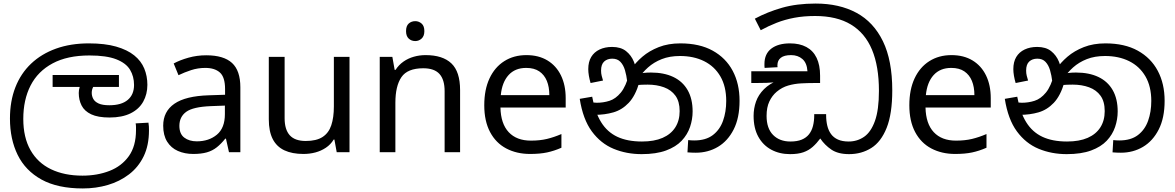

<svg xmlns="http://www.w3.org/2000/svg" viewBox="-20 -856 6607 1080"><path d="M446 204Q304 204 213.5 154Q123 104 79.5 15.5Q36 -73 36 -189Q36 -287 66.5 -365Q97 -443 155 -498Q213 -553 295 -582.5Q377 -612 480 -612Q570 -612 633 -594Q696 -576 735 -544.5Q774 -513 791.5 -470.5Q809 -428 809 -379Q809 -326 785.5 -284Q762 -242 714.5 -218.5Q667 -195 596 -195Q531 -195 493 -213Q455 -231 439 -262.5Q423 -294 423 -333Q423 -349 428 -365.5Q433 -382 440 -396L483 -374L441 -367H276V-434H649V-367H468L529 -398Q513 -383 504.5 -367.5Q496 -352 496 -334Q496 -316 504.5 -300Q513 -284 534.5 -274Q556 -264 595 -264Q663 -264 698.5 -294Q734 -324 734 -378Q734 -426 711.5 -463.5Q689 -501 634 -522.5Q579 -544 483 -544Q359 -544 276 -499.5Q193 -455 152 -375Q111 -295 111 -187Q111 -83 151.5 -11.5Q192 60 267 96Q342 132 444 132Q527 132 595.5 105.5Q664 79 704.5 22.5Q745 -34 745 -124Q745 -129 745 -141Q745 -153 743 -162L815 -166Q817 -155 817.5 -144.5Q818 -134 818 -123Q818 -38 788 23.5Q758 85 705.5 125Q653 165 586.5 184.5Q520 204 446 204Z M1140 -545Q1238 -545 1285 -502Q1332 -459 1332 -365V0H1268L1251 -76H1247Q1224 -47 1199.5 -27.5Q1175 -8 1143.5 1Q1112 10 1067 10Q1019 10 980.5 -7Q942 -24 920 -59.5Q898 -95 898 -149Q898 -229 961 -272.5Q1024 -316 1155 -320L1246 -323V-355Q1246 -422 1217 -448Q1188 -474 1135 -474Q1093 -474 1055 -461.5Q1017 -449 984 -433L957 -499Q992 -518 1040 -531.5Q1088 -545 1140 -545ZM1166 -259Q1066 -255 1027.5 -227Q989 -199 989 -148Q989 -103 1016.5 -82Q1044 -61 1087 -61Q1155 -61 1200 -98.5Q1245 -136 1245 -214V-262Z M1946 -536V0H1874L1861 -71H1857Q1840 -43 1813 -25Q1786 -7 1754 1.5Q1722 10 1687 10Q1623 10 1579.5 -10.5Q1536 -31 1514 -74Q1492 -117 1492 -185V-536H1581V-191Q1581 -127 1610 -95Q1639 -63 1700 -63Q1760 -63 1794.5 -85.5Q1829 -108 1843.5 -151.5Q1858 -195 1858 -257V-536Z M2316 -737Q2336 -737 2351.5 -723.5Q2367 -710 2367 -681Q2367 -653 2351.5 -639Q2336 -625 2316 -625Q2294 -625 2279 -639Q2264 -653 2264 -681Q2264 -710 2279 -723.5Q2294 -737 2316 -737ZM2374 -546Q2470 -546 2519 -499.5Q2568 -453 2568 -349V0H2481V-343Q2481 -408 2452 -440Q2423 -472 2361 -472Q2272 -472 2238 -422Q2204 -372 2204 -278V0H2116V-536H2187L2200 -463H2205Q2223 -491 2249.5 -509.5Q2276 -528 2308 -537Q2340 -546 2374 -546Z M2941 -546Q3010 -546 3059.5 -516Q3109 -486 3135.5 -431.5Q3162 -377 3162 -304V-251H2795Q2797 -160 2841.5 -112.5Q2886 -65 2966 -65Q3017 -65 3056.5 -74.5Q3096 -84 3138 -102V-25Q3097 -7 3057 1.5Q3017 10 2962 10Q2886 10 2827.5 -21Q2769 -52 2736.5 -113.5Q2704 -175 2704 -264Q2704 -352 2733.5 -415Q2763 -478 2816.5 -512Q2870 -546 2941 -546ZM2940 -474Q2877 -474 2840.5 -433.5Q2804 -393 2797 -321H3070Q3070 -367 3056 -401Q3042 -435 3013.5 -454.5Q2985 -474 2940 -474Z M3589 11Q3504 11 3431.5 -19Q3359 -49 3309 -117Q3259 -185 3241 -300L3311 -312Q3327 -224 3361.5 -168.5Q3396 -113 3452.5 -86.5Q3509 -60 3591 -60Q3660 -60 3707 -80.5Q3754 -101 3778.5 -139.5Q3803 -178 3803 -231Q3803 -285 3779.5 -317.5Q3756 -350 3715 -365Q3674 -380 3623 -380Q3589 -380 3563 -377.5Q3537 -375 3511 -368L3516 -420Q3535 -429 3565 -438.5Q3595 -448 3641 -448Q3715 -448 3767.5 -423Q3820 -398 3848 -349Q3876 -300 3876 -229Q3876 -185 3861.5 -142Q3847 -99 3814.5 -64.5Q3782 -30 3726.5 -9.5Q3671 11 3589 11ZM3894 3Q3881 3 3870.5 2.5Q3860 2 3847 1L3851 -68Q3857 -67 3868.5 -66.5Q3880 -66 3885 -66Q3950 -66 3989.5 -96Q4029 -126 4047 -176.5Q4065 -227 4065 -288Q4065 -370 4032 -426.5Q3999 -483 3940.5 -512Q3882 -541 3805 -541Q3747 -541 3702.5 -523.5Q3658 -506 3625 -476.5Q3592 -447 3568 -410L3576 -392Q3554 -317 3516.5 -277.5Q3479 -238 3430.5 -224Q3382 -210 3326 -210Q3316 -210 3300.5 -212.5Q3285 -215 3273 -221L3274 -286Q3288 -282 3306.5 -280Q3325 -278 3337 -278Q3374 -278 3408.5 -289Q3443 -300 3472 -335Q3501 -370 3520 -443L3530 -467Q3555 -504 3593.5 -537Q3632 -570 3685.5 -591Q3739 -612 3807 -612Q3915 -612 3989 -571Q4063 -530 4101.5 -457.5Q4140 -385 4140 -289Q4140 -193 4107 -128Q4074 -63 4018.5 -30Q3963 3 3894 3ZM3423 -592Q3472 -592 3501.5 -568.5Q3531 -545 3545.5 -509Q3560 -473 3563 -434L3508 -398Q3504 -432 3495.5 -461Q3487 -490 3470 -508Q3453 -526 3424 -526Q3396 -526 3378.5 -510Q3361 -494 3361 -459Q3361 -443 3364.5 -429.5Q3368 -416 3372 -403L3302 -389Q3296 -409 3292.5 -429.5Q3289 -450 3289 -467Q3289 -508 3305.5 -535.5Q3322 -563 3352.5 -577.5Q3383 -592 3423 -592Z M4756 11Q4694 11 4656.5 -14.5Q4619 -40 4594 -77Q4574 -50 4551.5 -30Q4529 -10 4499 0.5Q4469 11 4424 11Q4365 11 4318.5 -14Q4272 -39 4245.5 -87Q4219 -135 4219 -204Q4219 -246 4232.5 -284.5Q4246 -323 4277.5 -354.5Q4309 -386 4361 -406L4363 -397Q4329 -391 4292 -390Q4255 -389 4226 -389H4206V-455H4522Q4519 -502 4493.5 -524Q4468 -546 4430 -546Q4391 -546 4372 -531Q4353 -516 4353 -489Q4353 -487 4353 -484Q4353 -481 4354 -478L4281 -474Q4280 -479 4280 -485.5Q4280 -492 4280 -496Q4280 -553 4318.5 -582.5Q4357 -612 4424 -612Q4478 -612 4516 -591.5Q4554 -571 4573.5 -530.5Q4593 -490 4593 -430V-389H4558Q4523 -389 4486 -387Q4449 -385 4414 -375Q4379 -365 4349 -340Q4323 -318 4307.5 -285Q4292 -252 4292 -204Q4292 -134 4328.5 -97Q4365 -60 4426 -60Q4464 -60 4489.5 -70.5Q4515 -81 4530.5 -100.5Q4546 -120 4553 -147.5Q4560 -175 4560 -208V-214H4627V-208Q4627 -176 4633.5 -149Q4640 -122 4654.5 -102Q4669 -82 4693.5 -71Q4718 -60 4754 -60Q4802 -60 4840.5 -86.5Q4879 -113 4901.5 -175.5Q4924 -238 4924 -345Q4924 -483 4885 -576.5Q4846 -670 4766.5 -718Q4687 -766 4565 -766Q4501 -766 4448 -756Q4395 -746 4349 -728Q4303 -710 4259 -686L4226 -751Q4297 -789 4379.5 -812.5Q4462 -836 4568 -836Q4701 -836 4797.5 -784Q4894 -732 4946.5 -624Q4999 -516 4999 -348Q4999 -216 4967.5 -137Q4936 -58 4881 -23.5Q4826 11 4756 11Z M5332 -546Q5401 -546 5450.5 -516Q5500 -486 5526.5 -431.5Q5553 -377 5553 -304V-251H5186Q5188 -160 5232.5 -112.5Q5277 -65 5357 -65Q5408 -65 5447.5 -74.5Q5487 -84 5529 -102V-25Q5488 -7 5448 1.5Q5408 10 5353 10Q5277 10 5218.5 -21Q5160 -52 5127.5 -113.5Q5095 -175 5095 -264Q5095 -352 5124.5 -415Q5154 -478 5207.5 -512Q5261 -546 5332 -546ZM5331 -474Q5268 -474 5231.5 -433.5Q5195 -393 5188 -321H5461Q5461 -367 5447 -401Q5433 -435 5404.5 -454.5Q5376 -474 5331 -474Z M5980 11Q5895 11 5822.5 -19Q5750 -49 5700 -117Q5650 -185 5632 -300L5702 -312Q5718 -224 5752.5 -168.5Q5787 -113 5843.5 -86.5Q5900 -60 5982 -60Q6051 -60 6098 -80.5Q6145 -101 6169.5 -139.5Q6194 -178 6194 -231Q6194 -285 6170.5 -317.5Q6147 -350 6106 -365Q6065 -380 6014 -380Q5980 -380 5954 -377.5Q5928 -375 5902 -368L5907 -420Q5926 -429 5956 -438.5Q5986 -448 6032 -448Q6106 -448 6158.5 -423Q6211 -398 6239 -349Q6267 -300 6267 -229Q6267 -185 6252.5 -142Q6238 -99 6205.5 -64.5Q6173 -30 6117.5 -9.5Q6062 11 5980 11ZM6285 3Q6272 3 6261.5 2.5Q6251 2 6238 1L6242 -68Q6248 -67 6259.5 -66.5Q6271 -66 6276 -66Q6341 -66 6380.5 -96Q6420 -126 6438 -176.5Q6456 -227 6456 -288Q6456 -370 6423 -426.5Q6390 -483 6331.5 -512Q6273 -541 6196 -541Q6138 -541 6093.5 -523.5Q6049 -506 6016 -476.5Q5983 -447 5959 -410L5967 -392Q5945 -317 5907.5 -277.5Q5870 -238 5821.5 -224Q5773 -210 5717 -210Q5707 -210 5691.5 -212.5Q5676 -215 5664 -221L5665 -286Q5679 -282 5697.5 -280Q5716 -278 5728 -278Q5765 -278 5799.5 -289Q5834 -300 5863 -335Q5892 -370 5911 -443L5921 -467Q5946 -504 5984.5 -537Q6023 -570 6076.5 -591Q6130 -612 6198 -612Q6306 -612 6380 -571Q6454 -530 6492.5 -457.5Q6531 -385 6531 -289Q6531 -193 6498 -128Q6465 -63 6409.5 -30Q6354 3 6285 3ZM5814 -592Q5863 -592 5892.5 -568.5Q5922 -545 5936.5 -509Q5951 -473 5954 -434L5899 -398Q5895 -432 5886.5 -461Q5878 -490 5861 -508Q5844 -526 5815 -526Q5787 -526 5769.5 -510Q5752 -494 5752 -459Q5752 -443 5755.5 -429.5Q5759 -416 5763 -403L5693 -389Q5687 -409 5683.5 -429.5Q5680 -450 5680 -467Q5680 -508 5696.5 -535.5Q5713 -563 5743.5 -577.5Q5774 -592 5814 -592Z"/></svg>

Font: lsinhala85
Style: Book
Weight: 400
Designer: Jelle Bosma - Monotype Design Team
Foundry: Monotype Imaging Inc.
Version: Version 2.003